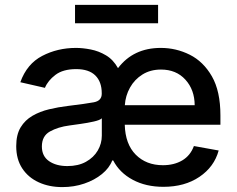

<svg xmlns="http://www.w3.org/2000/svg" viewBox="-20 -747 961 779"><path d="M643.1 11Q571.7 11 518.5 -17.6Q465.2 -46.2 439.3 -95.9H435.4Q423.7 -65.3 393.6 -40.8Q363.6 -16.3 321.9 -2.1Q280.2 12.1 233 12.1Q179.3 12.1 137.1 -7.3Q94.8 -26.6 70.3 -63.7Q45.8 -100.9 45.8 -154.1Q45.8 -200.6 63.7 -230.3Q81.7 -259.9 111.9 -277.3Q142 -294.7 179.2 -303.6Q216.3 -312.5 255 -317.1Q328.5 -326 360.6 -332Q392.8 -338.1 392.8 -366.5V-369Q392.8 -415.1 366.7 -440.9Q340.6 -466.6 289.1 -466.6Q235.8 -466.6 204.9 -443.2Q174 -419.7 162.3 -390.6L62.5 -413.4Q89.1 -487.9 151.3 -520.2Q213.4 -552.6 288.4 -552.6Q315.7 -552.6 348 -546.3Q380.3 -540.1 410 -522.5Q439.6 -505 458.8 -470.5Q521 -552.6 632.5 -552.6Q694.6 -552.6 749.8 -525Q805 -497.5 839.7 -437.3Q874.3 -377.1 874.3 -278.4V-240.8H486.2Q488.3 -162.3 530.7 -119.5Q573.2 -76.7 641 -76.7Q686.4 -76.7 719.5 -96.2Q752.5 -115.8 766.7 -154.5L867.2 -136.4Q849.1 -70 789.2 -29.5Q729.4 11 643.1 11ZM253.2 -73.2Q297.6 -73.2 328.8 -90.6Q360.1 -108 376.6 -136.2Q393.1 -164.4 393.1 -196.7V-267Q385.7 -259.6 360.4 -253.9Q335.2 -248.2 307.2 -244.3Q279.1 -240.4 261.7 -237.9Q215.6 -231.9 182.7 -213.6Q149.9 -195.3 149.9 -152.7Q149.9 -113.3 179 -93.2Q208.1 -73.2 253.2 -73.2ZM486.5 -320.3H769.9Q769.5 -382.8 732.2 -423.8Q695 -464.8 633.2 -464.8Q590.2 -464.8 558.1 -444.8Q525.9 -424.7 507.5 -391.7Q489 -358.7 486.5 -320.3ZM621.4 -727.3V-652.7H284.4V-727.3Z"/></svg>

Font: Inter Zeller Medium
Style: Regular
Weight: 500
Designer: Rasmus Andersson; Joe Bland
Foundry: zeller
Version: Version 3.015;git-dec3a8cb1